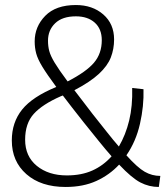

<svg xmlns="http://www.w3.org/2000/svg" viewBox="-20 -733 658 764"><path d="M241 11Q143 11 85 -40Q27 -91 27 -174Q27 -246 68 -297Q109 -348 204 -387Q167 -437 148.5 -467.5Q130 -498 124 -520.5Q118 -543 118 -568Q118 -627 160 -670Q202 -713 282 -713Q348 -713 391 -675.5Q434 -638 434 -576Q434 -538 421 -504.5Q408 -471 373.5 -439Q339 -407 276 -374Q291 -354 309 -331Q327 -308 348 -280Q380 -240 405.5 -207.5Q431 -175 453 -150Q480 -196 494 -253.5Q508 -311 506 -383L551 -378Q553 -311 537 -240.5Q521 -170 483 -115Q527 -66 556 -49.5Q585 -33 618 -33L612 11Q573 11 538.5 -7Q504 -25 454 -78Q416 -37 363.5 -13Q311 11 241 11ZM171 -571Q171 -549 176 -530Q181 -511 197.5 -483.5Q214 -456 249 -409Q323 -447 354 -483.5Q385 -520 385 -573Q385 -618 357 -643Q329 -668 282 -668Q228 -668 199.5 -640.5Q171 -613 171 -571ZM80 -177Q80 -111 126.5 -73Q173 -35 246 -35Q304 -35 347.5 -54.5Q391 -74 424 -111Q401 -137 374 -170.5Q347 -204 314 -245Q289 -277 268 -303.5Q247 -330 230 -353L222 -350Q149 -318 114.5 -280Q80 -242 80 -177Z"/></svg>

Font: Prodigy Sans Light
Style: Regular
Weight: 300
Designer: Wei Huang
Foundry: Wei Huang
Version: Version 1.003; ttfautohint (v1.8.3)